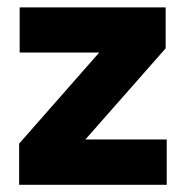

<svg xmlns="http://www.w3.org/2000/svg" viewBox="-20 -512 515 532"><path d="M442 -125.5V0H33V-114L255 -366.5H34.5V-491.5H439V-378L216.5 -125.5Z"/></svg>

Font: Anek Tamil
Style: Bold
Weight: 700
Designer: Aadarsh Rajan (Tamil), Yesha Goshar (Latin)
Foundry: Ek Type
Version: Version 1.003